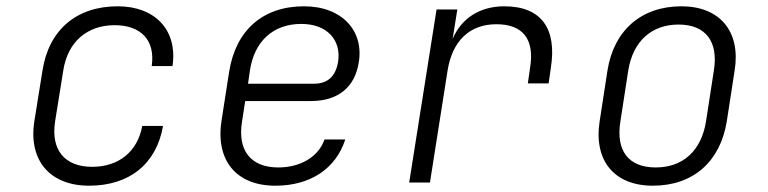

<svg xmlns="http://www.w3.org/2000/svg" viewBox="-20 -580 2440 610"><path d="M263 10C391 10 477 -59 498 -180H432C417 -98 357 -50 273 -50C186 -50 141 -103 155 -194L181 -356C195 -447 257 -500 344 -500C428 -500 474 -452 462 -370H528C545 -483 474 -560 354 -560C223 -560 135 -485 115 -356L89 -194C70 -70 139 10 263 10Z M855 10C966 10 1047 -44 1077 -137H1011C992 -82 935 -48 864 -48C776 -48 734 -103 749 -194L759 -259H968C1053 -259 1108 -302 1120 -383C1136 -482 1067 -560 946 -560C815 -560 729 -484 708 -352L684 -198C664 -72 729 10 855 10ZM768 -314 774 -356C788 -449 848 -504 937 -504C1021 -504 1065 -451 1054 -383C1046 -336 1020 -314 977 -314Z M1280 0H1346L1402 -356C1417 -450 1472 -503 1557 -503C1642 -503 1679 -455 1664 -364L1657 -315H1723L1730 -364C1750 -489 1700 -560 1582 -560C1504 -560 1445 -521 1418 -456L1433 -550H1367Z M2054 10C2182 10 2268 -66 2289 -194L2314 -356C2334 -480 2267 -560 2145 -560C2017 -560 1930 -483 1910 -356L1885 -194C1866 -69 1932 10 2054 10ZM2063 -48C1977 -48 1936 -101 1951 -194L1976 -356C1991 -449 2050 -502 2136 -502C2221 -502 2263 -449 2248 -356L2223 -194C2208 -101 2150 -48 2063 -48Z"/></svg>

Font: JetBrains Mono ExtraLight
Style: Italic
Weight: 240
Italic angle: -9°
Monospace: yes
Designer: Philipp Nurullin, Konstantin Bulenkov
Foundry: JetBrains
Version: Version 2.305